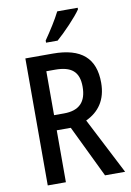

<svg xmlns="http://www.w3.org/2000/svg" viewBox="-101 -1002 726 1063"><g transform="rotate(-10 262.0 -470.0)"><path d="M413 -931V-940H298C276 -896 241 -841 207 -792V-780H272C316 -818 387 -892 413 -931ZM233 -714H79V0H181V-292H260L401 0H514L351 -317C424 -351 469 -412 469 -509C469 -646 394 -714 233 -714ZM230 -624C321 -624 364 -590 364 -505C364 -421 324 -377 237 -377H181V-624Z"/></g></svg>

Font: Noto Sans Sinhala Condensed Medium
Style: Regular
Weight: 500
Width: 3
Designer: Jelle Bosma - Monotype Design Team
Foundry: Monotype Imaging Inc.
Version: Version 2.006